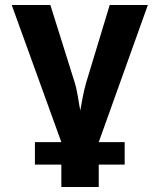

<svg xmlns="http://www.w3.org/2000/svg" viewBox="-20 -570 640 770"><path d="M120 90H226V180H376V90H480V0H376L573 -550H420L326 -240C315 -204 307 -154 302 -127C296 -154 291 -204 279 -241L182 -550H27L226 0H120Z"/></svg>

Font: JetBrains Mono ExtraBold
Style: Regular
Weight: 800
Monospace: yes
Designer: Philipp Nurullin, Konstantin Bulenkov
Foundry: JetBrains
Version: Version 2.305